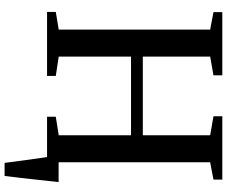

<svg xmlns="http://www.w3.org/2000/svg" viewBox="-94 -688 963 814"><g transform="rotate(90 387.0 -281.5)"><path d="M671 180Q668.5 159.5 665.2 134.8Q662 110 658.5 84.8Q655 59.5 651.8 37.2Q648.5 15 646 -1L609.5 -49H752.5Q750.5 -29.5 747.8 -6.2Q745 17 742.5 41.8Q740 66.5 737 91.2Q734 116 731.5 138.8Q729 161.5 726.5 180ZM106 -49.5V-691.5L32 -705.5V-743H300V-705.5L220.5 -691.5V-406H554V-691.5L473.5 -705.5V-743H742V-705.5L668.5 -691.5V-49.5L743.5 -37V0H475.5V-37L554 -49.5V-356H220.5V-49.5L302.5 -37V0H31V-37Z"/></g></svg>

Font: Merriweather 72pt Medium
Style: Regular
Weight: 500
Version: Version 2.100